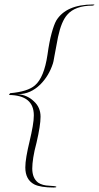

<svg xmlns="http://www.w3.org/2000/svg" viewBox="-20 -710 442 857"><path d="M220 127Q191 127 169 123.5Q147 120 133 113Q93 92 93 37Q93 17 98 -12.5Q103 -42 112 -79Q121 -117 126 -146Q131 -175 131 -195Q131 -285 20 -286L25 -294Q104 -301 136 -329Q177 -364 192 -466Q200 -524 210.5 -562Q221 -600 231 -618Q275 -690 396 -690Q400 -690 402 -688L394 -685Q315 -685 280 -644Q254 -615 239 -545Q228 -490 223 -460Q218 -430 216 -426Q198 -371 160 -333Q116 -290 63 -290H59Q102 -286 131 -258Q161 -231 161 -189Q161 -150 143 -73Q133 -36 128.5 -7Q124 22 124 42Q124 85 150 105Q169 118 200 119Q229 120 232 124Q231 127 220 127Z"/></svg>

Font: Ruthie
Style: Regular
Weight: 400
Designer: Robert E. Leuschke
Foundry: Robert E. Leuschke
Version: Version 1.012